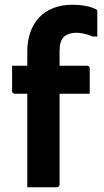

<svg xmlns="http://www.w3.org/2000/svg" viewBox="-20 -789 440 809"><path d="M31 -512H347Q351 -512 353 -510.5Q355 -509 356.5 -507Q358 -505 358 -501Q358 -473 358 -448Q358 -423 358 -394H42Q39 -394 36.5 -395.5Q34 -397 32.5 -399.5Q31 -402 31 -405Q31 -434 31 -459Q31 -484 31 -512ZM231 -11Q231 -7 228 -3.5Q225 0 220 0Q188 0 158 0Q128 0 95 0Q95 -25 95 -50Q95 -75 95 -100Q95 -164 95 -220.5Q95 -277 95 -331.5Q95 -386 95 -444.5Q95 -503 95 -572Q95 -617 108 -653.5Q121 -690 145 -715.5Q169 -741 204.5 -755Q240 -769 285 -769Q312 -769 333 -765.5Q354 -762 368 -757Q382 -752 387 -748Q389 -747 389.5 -744.5Q390 -742 390 -740Q390 -714 390 -687.5Q390 -661 390 -635H371Q359 -640 347.5 -643.5Q336 -647 324 -649Q312 -651 299 -651Q286 -651 273 -647Q260 -643 250 -635Q240 -625 235.5 -610.5Q231 -596 231 -571Q231 -524 231 -466.5Q231 -409 231 -347Q231 -285 231 -224Q231 -163 231 -108.5Q231 -54 231 -11Z"/></svg>

Font: Recursive
Style: Bold
Weight: 700
Version: Version 1.085